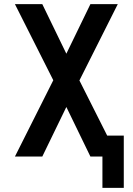

<svg xmlns="http://www.w3.org/2000/svg" viewBox="-20 -755 640 926"><path d="M474 151V0H416L300 -239L184 0H52L237 -368L52 -735H184L300 -496L416 -735H548L363 -367L497 -101H577V151Z"/></svg>

Font: Zed Sans Extended
Style: Bold
Weight: 700
Width: 7
Designer: Belleve Invis
Foundry: Belleve Invis
Version: Version 1.0.0; ttfautohint (v1.8.4)